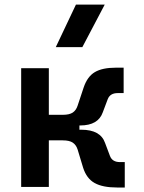

<svg xmlns="http://www.w3.org/2000/svg" viewBox="-20 -815 626 837"><path d="M72.3 0V-517.6H192.9V-314.5H253.9Q282.7 -314.5 297.4 -324.5Q312 -334.5 318.4 -354.5L344.7 -433.6Q360.8 -481.4 393.6 -500.7Q426.3 -520 485.4 -520H519V-409.2H493.2Q460 -409.2 449.7 -382.8L428.2 -325.7Q408.2 -268.1 329.6 -268.1H326.2V-249.5H334.5Q418 -249.5 438 -191.9L459.5 -134.8Q469.7 -108.4 502.9 -108.4H523.9V2.4H490.2Q427.7 2.4 392.6 -17.1Q357.4 -36.6 342.3 -84L318.4 -163.1Q312 -183.1 297.4 -193.1Q282.7 -203.1 253.9 -203.1H192.9V0ZM223.1 -609.4 311 -794.9H436.5L338.9 -609.4Z"/></svg>

Font: Cascadia Code SemiBold
Style: Regular
Weight: 600
Monospace: yes
Designer: Aaron Bell
Foundry: Saja Typeworks
Version: Version 2404.023; ttfautohint (v1.8.4)